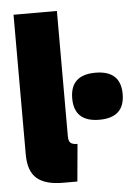

<svg xmlns="http://www.w3.org/2000/svg" viewBox="-49 -680 518 728"><g transform="rotate(-5 210.0 -315.5)"><path d="M30 -110V-641H195V-163Q195 -146 202.5 -139Q210 -132 229 -132L216 10H161Q95 10 62.5 -17.5Q30 -45 30 -110ZM416 -305.5Q416 -216 320 -216Q224 -216 224 -305.5Q224 -395 320 -395Q416 -395 416 -305.5Z"/></g></svg>

Font: Passion One
Style: Regular
Weight: 400
Designer: Alejandro Lo Celso
Foundry: Fontstage
Version: Version 1.002